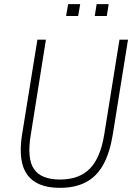

<svg xmlns="http://www.w3.org/2000/svg" viewBox="-20 -896 648 924"><path d="M268 8Q213 8 174 -7.5Q135 -23 112 -54Q89 -85 82.5 -132Q76 -179 85 -241L160 -705H201L128 -247Q109 -133 143.5 -82.5Q178 -32 269 -32Q361 -32 412.5 -84.5Q464 -137 482 -251L555 -705H596L523 -250Q509 -162 477.5 -104.5Q446 -47 394 -19.5Q342 8 268 8ZM436 -819 445 -876H503L494 -819ZM298 -819 308 -876H366L356 -819Z"/></svg>

Font: Nunito Sans 10pt Condensed ExtraLight
Style: Italic
Weight: 250
Width: 3
Italic angle: -9°
Designer: Vernon Adams
Foundry: Vernon Adams
Version: Version 3.101;gftools[0.9.27]